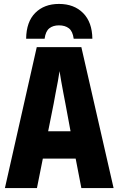

<svg xmlns="http://www.w3.org/2000/svg" viewBox="-20 -957 603 977"><path d="M5 0 167 -717H394L558 0H394L365 -150H198L168 0ZM253 -429 225 -289H339L313 -429Q308 -453 302.5 -483.5Q297 -514 291.5 -543.5Q286 -573 283 -595Q280 -573 274.5 -543.5Q269 -514 263 -483.5Q257 -453 253 -429ZM280 -937Q357 -937 403 -890.5Q449 -844 450 -760H355Q350 -798 330.5 -813Q311 -828 280 -828Q250 -828 231 -813Q212 -798 207 -760H113Q114 -846 159.5 -891.5Q205 -937 280 -937Z"/></svg>

Font: Noto Sans Mono SemiCondensed Black
Style: Regular
Weight: 900
Width: 4
Designer: Monotype Design Team
Foundry: Monotype Imaging Inc.
Version: Version 2.014; ttfautohint (v1.8.4.7-5d5b)